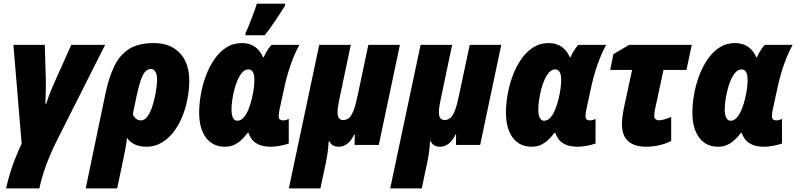

<svg xmlns="http://www.w3.org/2000/svg" viewBox="-20 -801 4400 1061"><path d="M13.7 240.2Q22.9 198.2 35.4 157Q47.9 115.7 64 75Q80.1 34.2 99.6 -6.8L54.2 -553.2H227.5L232.9 -369.6Q233.4 -344.2 233.4 -326.7Q233.4 -309.1 232.9 -294.7Q232.4 -280.3 231.9 -264.6Q231.4 -249 231 -227.5H235.4Q244.1 -256.3 259 -293.5Q273.9 -330.6 291 -368.2L374 -553.2H561L303.7 -43Q276.4 9.8 255.6 59.1Q234.9 108.4 220.5 153.6Q206.1 198.7 197.3 240.2Z M453.6 240.2 562.5 -282.7Q581.1 -372.1 611.3 -434.8Q641.6 -497.6 693.4 -530.3Q745.1 -563 828.6 -563Q893.6 -563 937.5 -536.6Q981.4 -510.3 1003.7 -464.1Q1025.9 -418 1025.9 -357.4Q1025.9 -304.7 1015.6 -252.2Q1005.4 -199.7 985.6 -152.6Q965.8 -105.5 937 -69.1Q908.2 -32.7 871.3 -11.5Q834.5 9.8 789.6 9.8Q751 9.8 723.4 -3.7Q695.8 -17.1 681.6 -40Q679.2 -12.7 673.1 19.5Q667 51.8 660.6 82.5L627.4 240.2ZM757.8 -135.7Q777.8 -135.7 793 -155Q808.1 -174.3 818.6 -204.1Q829.1 -233.9 835.7 -265.4Q842.3 -296.9 845.2 -322.5Q848.1 -348.1 848.1 -358.9Q848.1 -388.2 839.1 -404.1Q830.1 -419.9 814.5 -419.9Q799.3 -419.9 786.1 -408.7Q772.9 -397.5 761 -366.5Q749 -335.4 735.8 -274.9L713.9 -169.9Q720.2 -154.8 731.4 -145.3Q742.7 -135.7 757.8 -135.7Z M1222.2 9.8Q1155.8 9.8 1118.2 -40.3Q1080.6 -90.3 1080.6 -178.7Q1080.6 -225.1 1089.6 -277.6Q1098.6 -330.1 1117.2 -380.4Q1135.7 -430.7 1163.8 -472.2Q1191.9 -513.7 1230 -538.3Q1268.1 -563 1315.9 -563Q1359.9 -563 1389.2 -542Q1418.5 -521 1433.6 -484.4H1437Q1442.4 -497.1 1449.5 -509.8Q1456.5 -522.5 1464.6 -533.7Q1472.7 -544.9 1481 -553.2H1634.3Q1616.7 -521 1601.3 -483.2Q1585.9 -445.3 1574 -406Q1562 -366.7 1553.7 -329.1L1526.4 -203.6Q1523.9 -192.4 1522 -180.2Q1520 -168 1520 -160.2Q1520 -146 1526.6 -140.9Q1533.2 -135.7 1543.9 -135.7Q1550.3 -135.7 1559.1 -137.9Q1567.9 -140.1 1575.7 -144V-7.8Q1557.6 -1.5 1529.8 4.2Q1502 9.8 1478.5 9.8Q1438 9.8 1412.6 -1Q1387.2 -11.7 1373.5 -29.3Q1359.9 -46.9 1354 -66.4H1348.1Q1334 -47.4 1315.9 -29.8Q1297.9 -12.2 1275.1 -1.2Q1252.4 9.8 1222.2 9.8ZM1291 -133.8Q1311.5 -133.8 1327.1 -152.1Q1342.8 -170.4 1353.8 -198.5Q1364.7 -226.6 1371.6 -254.9Q1379.9 -290.5 1382.8 -315.4Q1385.7 -340.3 1385.7 -359.4Q1385.7 -389.6 1377 -403.6Q1368.2 -417.5 1352.5 -417.5Q1334.5 -417.5 1319.8 -401.9Q1305.2 -386.2 1293.9 -361.1Q1282.7 -335.9 1275.1 -306.2Q1267.6 -276.4 1263.4 -247.6Q1259.3 -218.8 1259.3 -196.8Q1259.3 -165.5 1267.8 -149.7Q1276.4 -133.8 1291 -133.8ZM1335.9 -606 1337.4 -619.1Q1344.2 -632.8 1352.8 -654.1Q1361.3 -675.3 1370.6 -699.2Q1379.9 -723.1 1387.5 -744.6Q1395 -766.1 1399.4 -780.8H1555.7L1554.7 -769.5Q1543 -751 1529.8 -730.2Q1516.6 -709.5 1502.4 -688.5Q1488.3 -667.5 1473.4 -646.5Q1458.5 -625.5 1442.9 -606Z M1576.2 240.2 1744.1 -553.2H1918.5L1854.5 -249Q1850.6 -231.4 1847.9 -212.9Q1845.2 -194.3 1845.2 -179.2Q1845.2 -158.7 1853.3 -148.2Q1861.3 -137.7 1875.5 -137.7Q1893.6 -137.7 1907.2 -148.2Q1920.9 -158.7 1932.6 -187.5Q1944.3 -216.3 1955.6 -270L2015.6 -553.2H2189.9L2073.2 0H1939.5L1940.4 -57.6H1937Q1925.3 -32.7 1911.4 -18.1Q1897.5 -3.4 1882.6 3.2Q1867.7 9.8 1851.1 9.8Q1832.5 9.8 1819.8 2.2Q1807.1 -5.4 1799.8 -20.5H1796.4Q1795.4 -0.5 1793.2 19.5Q1791 39.6 1787.8 60.1Q1784.7 80.6 1779.8 102.5L1750.5 240.2Z M2136.2 240.2 2304.2 -553.2H2478.5L2414.6 -249Q2410.6 -231.4 2408 -212.9Q2405.3 -194.3 2405.3 -179.2Q2405.3 -158.7 2413.3 -148.2Q2421.4 -137.7 2435.5 -137.7Q2453.6 -137.7 2467.3 -148.2Q2481 -158.7 2492.7 -187.5Q2504.4 -216.3 2515.6 -270L2575.7 -553.2H2750L2633.3 0H2499.5L2500.5 -57.6H2497.1Q2485.4 -32.7 2471.4 -18.1Q2457.5 -3.4 2442.6 3.2Q2427.7 9.8 2411.1 9.8Q2392.6 9.8 2379.9 2.2Q2367.2 -5.4 2359.9 -20.5H2356.4Q2355.5 -0.5 2353.3 19.5Q2351.1 39.6 2347.9 60.1Q2344.7 80.6 2339.8 102.5L2310.5 240.2Z M2917.5 9.8Q2851.1 9.8 2813.5 -40.3Q2775.9 -90.3 2775.9 -178.7Q2775.9 -225.1 2784.9 -277.6Q2793.9 -330.1 2812.5 -380.4Q2831.1 -430.7 2859.1 -472.2Q2887.2 -513.7 2925.3 -538.3Q2963.4 -563 3011.2 -563Q3055.2 -563 3084.5 -542Q3113.8 -521 3128.9 -484.4H3132.3Q3137.7 -497.1 3144.8 -509.8Q3151.9 -522.5 3159.9 -533.7Q3168 -544.9 3176.3 -553.2H3329.6Q3312 -521 3296.6 -483.2Q3281.2 -445.3 3269.3 -406Q3257.3 -366.7 3249 -329.1L3221.7 -203.6Q3219.2 -192.4 3217.3 -180.2Q3215.3 -168 3215.3 -160.2Q3215.3 -146 3221.9 -140.9Q3228.5 -135.7 3239.3 -135.7Q3245.6 -135.7 3254.4 -137.9Q3263.2 -140.1 3271 -144V-7.8Q3252.9 -1.5 3225.1 4.2Q3197.3 9.8 3173.8 9.8Q3133.3 9.8 3107.9 -1Q3082.5 -11.7 3068.8 -29.3Q3055.2 -46.9 3049.3 -66.4H3043.5Q3029.3 -47.4 3011.2 -29.8Q2993.2 -12.2 2970.5 -1.2Q2947.8 9.8 2917.5 9.8ZM2986.3 -133.8Q3006.8 -133.8 3022.5 -152.1Q3038.1 -170.4 3049.1 -198.5Q3060.1 -226.6 3066.9 -254.9Q3075.2 -290.5 3078.1 -315.4Q3081.1 -340.3 3081.1 -359.4Q3081.1 -389.6 3072.3 -403.6Q3063.5 -417.5 3047.9 -417.5Q3029.8 -417.5 3015.1 -401.9Q3000.5 -386.2 2989.3 -361.1Q2978 -335.9 2970.5 -306.2Q2962.9 -276.4 2958.7 -247.6Q2954.6 -218.8 2954.6 -196.8Q2954.6 -165.5 2963.1 -149.7Q2971.7 -133.8 2986.3 -133.8Z M3549.3 9.8Q3486.8 9.8 3451.9 -20.3Q3417 -50.3 3417 -115.7Q3417 -133.8 3419.9 -157.5Q3422.9 -181.2 3427.2 -202.1L3473.1 -414.6H3352.1L3369.6 -502L3457 -553.2H3802.7L3773.4 -414.6H3646.5L3600.1 -198.7Q3598.6 -190.4 3596.9 -180.9Q3595.2 -171.4 3595.2 -162.6Q3595.2 -149.4 3602.5 -142.8Q3609.9 -136.2 3620.6 -136.2Q3634.8 -136.2 3652.8 -141.6Q3670.9 -147 3689 -154.8V-22.5Q3660.2 -6.8 3623.3 1.5Q3586.4 9.8 3549.3 9.8Z M3947.8 9.8Q3881.3 9.8 3843.8 -40.3Q3806.2 -90.3 3806.2 -178.7Q3806.2 -225.1 3815.2 -277.6Q3824.2 -330.1 3842.8 -380.4Q3861.3 -430.7 3889.4 -472.2Q3917.5 -513.7 3955.6 -538.3Q3993.7 -563 4041.5 -563Q4085.4 -563 4114.7 -542Q4144 -521 4159.2 -484.4H4162.6Q4168 -497.1 4175 -509.8Q4182.1 -522.5 4190.2 -533.7Q4198.2 -544.9 4206.5 -553.2H4359.9Q4342.3 -521 4326.9 -483.2Q4311.5 -445.3 4299.6 -406Q4287.6 -366.7 4279.3 -329.1L4252 -203.6Q4249.5 -192.4 4247.6 -180.2Q4245.6 -168 4245.6 -160.2Q4245.6 -146 4252.2 -140.9Q4258.8 -135.7 4269.5 -135.7Q4275.9 -135.7 4284.7 -137.9Q4293.5 -140.1 4301.3 -144V-7.8Q4283.2 -1.5 4255.4 4.2Q4227.5 9.8 4204.1 9.8Q4163.6 9.8 4138.2 -1Q4112.8 -11.7 4099.1 -29.3Q4085.4 -46.9 4079.6 -66.4H4073.7Q4059.6 -47.4 4041.5 -29.8Q4023.4 -12.2 4000.7 -1.2Q3978 9.8 3947.8 9.8ZM4016.6 -133.8Q4037.1 -133.8 4052.7 -152.1Q4068.4 -170.4 4079.3 -198.5Q4090.3 -226.6 4097.2 -254.9Q4105.5 -290.5 4108.4 -315.4Q4111.3 -340.3 4111.3 -359.4Q4111.3 -389.6 4102.5 -403.6Q4093.8 -417.5 4078.1 -417.5Q4060.1 -417.5 4045.4 -401.9Q4030.8 -386.2 4019.5 -361.1Q4008.3 -335.9 4000.7 -306.2Q3993.2 -276.4 3989 -247.6Q3984.9 -218.8 3984.9 -196.8Q3984.9 -165.5 3993.4 -149.7Q4002 -133.8 4016.6 -133.8Z"/></svg>

Font: Open Sans SemiCondensed ExtraBold
Style: Italic
Weight: 800
Width: 4
Italic angle: -12°
Designer: Monotype Design Team
Foundry: Monotype Imaging Inc.
Version: Version 3.003